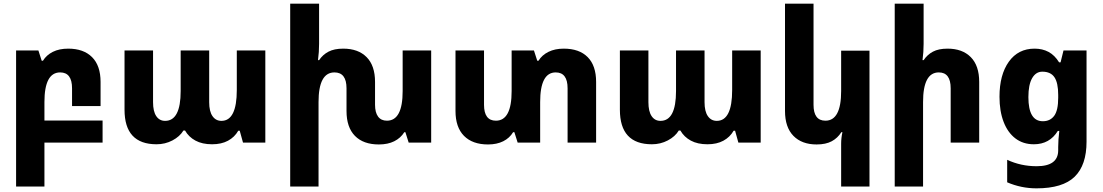

<svg xmlns="http://www.w3.org/2000/svg" viewBox="-20 -780 6030 1050"><path d="M68 240V-504H190L208 -448H215Q234 -479 269 -496.5Q304 -514 353 -514Q437 -514 483.5 -467.5Q530 -421 530 -332V-200H374V-297Q374 -384 309 -384Q223 -384 223 -222V-121H541V0H223V240Z M836 9Q661 9 661 -180V-504H817V-221Q817 -171 834.5 -145Q852 -119 883 -119Q968 -119 968 -282V-504H1124V-221Q1124 -171 1142 -145Q1160 -119 1191 -119Q1275 -119 1275 -288V-504H1431V0H1309L1291 -65H1283Q1263 -30 1227 -10.5Q1191 9 1140 9Q1086 9 1049 -11Q1012 -31 992 -66H983Q963 -33 923 -12Q883 9 836 9Z M2182 -504H2338V0H2215L2197 -57H2191Q2171 -25 2136 -7.5Q2101 10 2052 10Q1967 10 1921 -37Q1875 -84 1875 -173V-297Q1875 -384 1809 -384Q1722 -384 1722 -222V240H1567V-760H1725V-540Q1725 -518 1723.5 -495.5Q1722 -473 1719 -451H1725Q1745 -481 1776.5 -497.5Q1808 -514 1857 -514Q1939 -514 1985 -467.5Q2031 -421 2031 -332V-207Q2031 -165 2047.5 -142.5Q2064 -120 2096 -120Q2182 -120 2182 -282Z M3063 -514Q3148 -514 3194 -467.5Q3240 -421 3240 -332V0H3084V-297Q3084 -384 3019 -384Q2934 -384 2934 -222V0H2811L2793 -57H2786Q2767 -25 2732 -7.5Q2697 10 2649 10Q2564 10 2517.5 -37Q2471 -84 2471 -173V-504H2627V-207Q2627 -120 2692 -120Q2778 -120 2778 -282V-504H2900L2918 -448H2925Q2944 -479 2979.5 -496.5Q3015 -514 3063 -514Z M3545 9Q3370 9 3370 -180V-504H3526V-221Q3526 -171 3543.5 -145Q3561 -119 3592 -119Q3677 -119 3677 -282V-504H3833V-221Q3833 -171 3851 -145Q3869 -119 3900 -119Q3984 -119 3984 -288V-504H4140V0H4018L4000 -65H3992Q3972 -30 3936 -10.5Q3900 9 3849 9Q3795 9 3758 -11Q3721 -31 3701 -66H3692Q3672 -33 3632 -12Q3592 9 3545 9Z M4735 240H4580V6Q4580 -25 4587 -57H4581Q4561 -25 4528.5 -7.5Q4496 10 4446 10Q4365 10 4319 -37Q4273 -84 4273 -173V-760H4429V-207Q4429 -120 4494 -120Q4580 -120 4580 -282V-503H4735Z M5031 -760V-540Q5031 -518 5029.5 -495.5Q5028 -473 5025 -451H5031Q5051 -481 5082 -497.5Q5113 -514 5162 -514Q5243 -514 5289 -467.5Q5335 -421 5335 -332V0H5179V-297Q5179 -384 5114 -384Q5028 -384 5028 -222V240H4873V-760Z M5648 250Q5565 250 5488 217V94Q5563 129 5649 129Q5767 129 5767 42V25Q5767 6 5768.5 -17.5Q5770 -41 5773 -64H5765Q5720 9 5634 9Q5575 9 5533 -23Q5491 -55 5468.5 -113.5Q5446 -172 5446 -251Q5446 -371 5497 -442.5Q5548 -514 5638 -514Q5681 -514 5714.5 -496Q5748 -478 5772 -439H5780L5796 -504H5922V-5Q5922 123 5857 186.5Q5792 250 5648 250ZM5683 -117Q5723 -117 5745 -146.5Q5767 -176 5767 -245V-261Q5767 -327 5746.5 -357.5Q5726 -388 5680 -388Q5645 -388 5624.5 -352.5Q5604 -317 5604 -249Q5604 -117 5683 -117Z"/></svg>

Font: Noto Sans Armenian SemiCondensed ExtraBold
Style: Regular
Weight: 800
Width: 4
Designer: Monotype Design Team
Foundry: Monotype Imaging Inc.
Version: Version 2.008; ttfautohint (v1.8.4.7-5d5b)